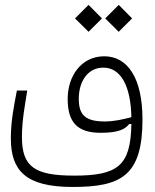

<svg xmlns="http://www.w3.org/2000/svg" viewBox="-20 -554 626 777"><path d="M273.9 202.6C470.2 202.6 556.6 157.7 556.6 -70.8C556.6 -237.8 496.6 -326.2 401.9 -326.2C308.1 -326.2 253.9 -245.1 253.9 -154.3C253.9 -60.1 291.5 -16.6 387.7 -16.6C461.9 -16.6 487.3 -32.2 502.4 -51.8L511.7 -52.2C510.3 33.7 496.1 86.4 459.5 117.2C423.8 147 367.2 156.7 280.8 156.7C121.1 156.7 68.8 122.1 68.8 0.5C68.8 -68.8 81.5 -130.9 90.3 -187.5H48.3C37.1 -128.4 23.9 -65.9 23.9 5.4C23.9 134.3 81.1 202.6 273.9 202.6ZM511.7 -79.6C479 -71.3 442.9 -62.5 403.8 -62.5C324.7 -62.5 298.8 -89.4 298.8 -154.3C298.8 -222.2 333.5 -280.3 398.4 -280.3C468.8 -280.3 509.3 -206.1 511.7 -79.6ZM338.4 -425.3 392.6 -479.5 338.4 -534.2 283.7 -479.5ZM460.4 -425.3 514.6 -479.5 460.4 -534.2 405.8 -479.5Z"/></svg>

Font: Cascadia Mono PL ExtraLight
Style: Regular
Weight: 200
Monospace: yes
Designer: Aaron Bell
Foundry: Saja Typeworks
Version: Version 2404.023